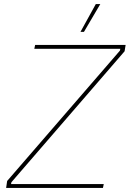

<svg xmlns="http://www.w3.org/2000/svg" viewBox="-20 -920 635 940"><path d="M10 0H484L488 -19H34L36 -28L590 -669L595 -700H152L148 -681H569L567 -672L15 -34ZM471 -900H449L374 -764H391Z"/></svg>

Font: Fixel Display Thin
Style: Italic
Weight: 100
Italic angle: -10°
Designer: AlfaBravo + MacPaw
Foundry: Kyrylo Tkachov, Marchela Mozhyna, Serhii Makarenko, Maria Weinstein, Zakhar Kryvoshyya
Version: Version 1.210;Glyphs 3.2 (3217)